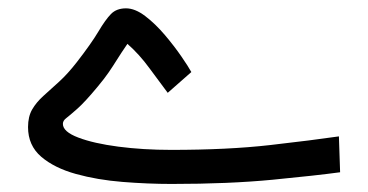

<svg xmlns="http://www.w3.org/2000/svg" viewBox="-20 -446 892 465"><path d="M386.2 -221.2Q366.2 -247.6 341.8 -281Q317.4 -314.5 288.6 -339.8Q272.9 -316.9 263.2 -301.3Q253.4 -285.6 243.4 -271Q233.4 -256.3 216.3 -235.8Q185.5 -198.7 167 -182.4Q148.4 -166 140.4 -159.9Q132.3 -153.8 132.3 -146Q132.3 -127 169.7 -112.8Q207 -98.6 266.8 -90.8Q326.7 -83 394.5 -83Q531.7 -83 634.3 -94.7Q736.8 -106.4 800.8 -115.7L803.7 -28.8Q746.1 -21 640.1 -10.7Q534.2 -0.5 395.5 -0.5Q337.9 -0.5 276.9 -5.4Q215.8 -10.3 163.8 -24.7Q111.8 -39.1 79.8 -66.4Q47.9 -93.8 47.9 -138.2Q47.9 -163.6 57.9 -180.9Q67.9 -198.2 85 -213.6Q102.1 -229 123 -248Q144 -267.1 166 -295.4Q201.2 -340.8 218.3 -369.6Q235.4 -398.4 248.8 -412.1Q262.2 -425.8 285.2 -425.8Q307.1 -425.8 331.8 -407Q356.4 -388.2 379.4 -361.1Q402.3 -334 419.4 -309.1Q436.5 -284.2 443.4 -271.5Z"/></svg>

Font: Vazir WOL
Style: Regular-WOL
Weight: 400
Designer: Saber Rastikerdar
Foundry: Saber Rastikerdar
Version: Version 27.2.2